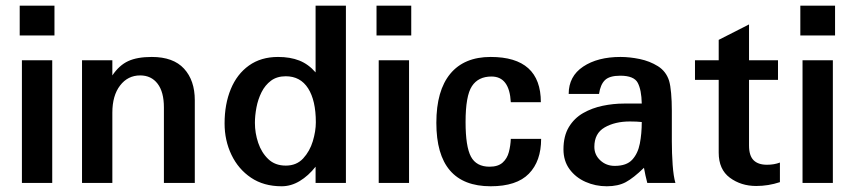

<svg xmlns="http://www.w3.org/2000/svg" viewBox="-20 -648 3026 680"><path d="M165 0V-434.6H57.6V0ZM172.9 -522.5V-627.9H49.8V-522.5Z M669.9 0V-293Q669.9 -363.3 631.8 -404.8Q593.8 -446.3 517.6 -446.3Q465.8 -446.3 434.1 -431.6Q402.3 -417 377.9 -380.9V-434.6H270.5V0H377.9V-249Q377.9 -309.6 405.3 -345.2Q432.6 -380.9 476.6 -380.9Q515.6 -380.9 538.1 -351.6Q560.5 -322.3 560.5 -267.6V0Z M1098.6 -214.8Q1098.6 -183.6 1087.9 -147.9Q1077.1 -112.3 1053.7 -86.9Q1030.3 -61.5 992.2 -61.5Q954.1 -61.5 930.2 -84.5Q906.2 -107.4 894.5 -142.1Q882.8 -176.8 882.8 -212.9Q882.8 -238.3 888.2 -267.1Q893.6 -295.9 906.2 -321.3Q918.9 -346.7 939.9 -362.3Q960.9 -377.9 992.2 -377.9Q1043.9 -377.9 1071.3 -335Q1098.6 -292 1098.6 -214.8ZM1205.1 0V-627.9H1097.7V-391.6Q1072.3 -420.9 1040 -433.6Q1007.8 -446.3 964.8 -446.3Q904.3 -446.3 861.8 -416Q819.3 -385.7 797.4 -332.5Q775.4 -279.3 775.4 -210.9Q775.4 -150.4 799.8 -99.6Q824.2 -48.8 869.1 -18.6Q914.1 11.7 977.5 11.7Q1010.7 11.7 1041.5 -6.8Q1072.3 -25.4 1097.7 -57.6V0Z M1428.7 0V-434.6H1321.3V0ZM1436.5 -522.5V-627.9H1313.5V-522.5Z M1717.8 11.7Q1525.4 11.7 1525.4 -212.9Q1525.4 -327.1 1574.7 -386.7Q1624 -446.3 1717.8 -446.3Q1895.5 -446.3 1895.5 -286.1Q1869.1 -286.1 1842.3 -286.1Q1815.4 -286.1 1789.1 -286.1Q1784.2 -377 1720.7 -377Q1673.8 -377 1651.4 -342.8Q1628.9 -308.6 1628.9 -215.8Q1628.9 -128.9 1647.9 -93.3Q1667 -57.6 1713.9 -57.6Q1744.1 -57.6 1760.3 -72.3Q1776.4 -86.9 1782.2 -109.4Q1788.1 -131.8 1789.1 -156.2Q1815.4 -156.2 1842.3 -156.2Q1869.1 -156.2 1896.5 -156.2Q1896.5 -77.1 1853 -32.7Q1809.6 11.7 1717.8 11.7Z M2252.9 -215.8Q2252.9 -174.8 2246.1 -139.6Q2239.3 -104.5 2219.2 -82.5Q2199.2 -60.5 2157.2 -60.5Q2127 -60.5 2106 -80.1Q2085 -99.6 2085 -127.9Q2085 -175.8 2121.6 -196.8Q2158.2 -217.8 2210.9 -217.8Q2236.3 -217.8 2252.9 -215.8ZM2372.1 0Q2365.2 -23.4 2362.3 -64.5Q2359.4 -105.5 2359.4 -147.5V-255.9Q2359.4 -290 2356.9 -317.9Q2354.5 -345.7 2349.6 -362.3Q2338.9 -395.5 2310.1 -413.6Q2281.2 -431.6 2245.6 -439Q2210 -446.3 2177.7 -446.3Q2096.7 -446.3 2045.4 -412.1Q1994.1 -377.9 1994.1 -315.4H2101.6Q2106.4 -348.6 2122.6 -364.3Q2138.7 -379.9 2176.8 -379.9Q2225.6 -379.9 2238.8 -354.5Q2252 -329.1 2252.9 -281.2H2189.5Q2152.3 -281.2 2114.7 -273.4Q2077.1 -265.6 2045.4 -247.6Q2013.7 -229.5 1994.6 -197.8Q1975.6 -166 1975.6 -119.1Q1975.6 -78.1 1997.1 -48.8Q2018.6 -19.5 2053.7 -3.9Q2088.9 11.7 2128.9 11.7Q2168.9 11.7 2196.3 -2.9Q2223.6 -17.6 2260.7 -53.7Q2262.7 -42 2266.1 -26.4Q2269.5 -10.7 2272.5 0Z M2742.2 -2.9V-72.3Q2721.7 -64.5 2696.3 -64.5Q2665 -64.5 2648.9 -80.6Q2632.8 -96.7 2632.8 -132.8V-365.2H2735.4V-434.6H2632.8V-561.5L2525.4 -506.8V-434.6H2441.4V-365.2H2525.4V-107.4Q2525.4 -47.9 2564.9 -18.6Q2604.5 10.7 2658.2 10.7Q2701.2 10.7 2742.2 -2.9Z M2929.7 0V-434.6H2822.3V0ZM2937.5 -522.5V-627.9H2814.5V-522.5Z"/></svg>

Font: Namkio Khamti
Style: Bold
Weight: 700
Designer: Debbi Hosken
Foundry: SIL International
Version: Version 3.917